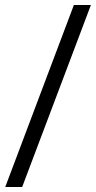

<svg xmlns="http://www.w3.org/2000/svg" viewBox="-20 -750 385 770"><path d="M68.9 0 344.6 -730H276.3L1 0Z"/></svg>

Font: Secuela ExtLt
Style: Italic
Weight: 200
Italic angle: -8°
Designer: Fernando Haro
Foundry: deFharo
Version: Version 1.704